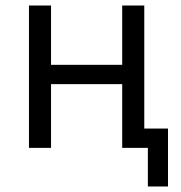

<svg xmlns="http://www.w3.org/2000/svg" viewBox="-20 -536 655 696"><path d="M516 0H423V-231H165V0H85V-516H165V-301H423V-516H503V-70H589V140H516Z"/></svg>

Font: Aneliza
Style: Regular
Weight: 400
Designer: Mike Abbink, Paul van der Laan, Pieter van Rosmalen
Foundry: Bold Monday
Version: Version 3.001;September 8, 2019;FontCreator 11.5.0.2425 64-b